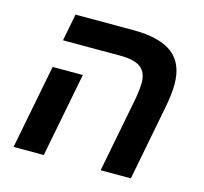

<svg xmlns="http://www.w3.org/2000/svg" viewBox="-91 -708 859 809"><g transform="rotate(15 338.0 -303.0)"><path d="M166 0H34.2L106 -368.2H237.8ZM485.8 -400.9Q485.8 -445.3 458.5 -466.6Q431.2 -487.8 368.2 -487.8H119.1L142.1 -606H393.1Q509.8 -606 565.4 -563.2Q621.1 -520.5 621.1 -430.2Q621.1 -388.2 609.9 -330.1L545.9 0H414.1L479 -334Q485.8 -374 485.8 -400.9Z"/></g></svg>

Font: Liberation Sans
Style: Bold Italic
Weight: 700
Italic angle: -12°
Designer: Steve Matteson
Foundry: Ascender Corporation
Version: Version 2.1.5